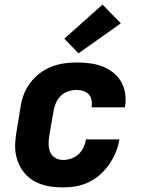

<svg xmlns="http://www.w3.org/2000/svg" viewBox="-20 -811 640 839"><path d="M256 8Q231 8 207 5Q183 2 161 -5.5Q139 -13 120 -25.5Q101 -38 86.5 -55.5Q72 -73 62.5 -94Q53 -115 49 -138.5Q45 -162 46.5 -186.5Q48 -211 52 -235L70 -345Q74 -373 84.5 -399.5Q95 -426 112.5 -449.5Q130 -473 154 -491Q178 -509 205 -519.5Q232 -530 259.5 -534Q287 -538 315 -538Q344 -538 372 -534.5Q400 -531 425.5 -521.5Q451 -512 472.5 -495.5Q494 -479 508 -456Q522 -433 526.5 -405Q531 -377 527 -349Q526 -347 526 -345.5Q526 -344 525 -342H380Q380 -342 380 -343Q380 -344 380 -344Q383 -359 380 -374Q377 -389 367.5 -399Q358 -409 344 -413.5Q330 -418 315 -418Q297 -418 278.5 -412Q260 -406 246 -392.5Q232 -379 224.5 -361.5Q217 -344 214 -326L195 -216Q192 -197 192.5 -179Q193 -161 200 -145Q207 -129 222.5 -120.5Q238 -112 256 -112Q273 -112 291 -118Q309 -124 323 -137Q337 -150 345 -167Q353 -184 356 -202H502Q497 -173 486 -146Q475 -119 458 -94Q441 -69 418 -48.5Q395 -28 368 -15Q341 -2 312.5 3Q284 8 256 8ZM323 -578 261 -642 428 -791 508 -709Z"/></svg>

Font: Iosevka Curly HvExObl
Style: Regular
Weight: 900
Width: 7
Italic angle: -9°
Monospace: yes
Designer: Belleve Invis
Foundry: Belleve Invis
Version: Version 11.1.0; ttfautohint (v1.8.3)